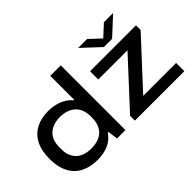

<svg xmlns="http://www.w3.org/2000/svg" viewBox="-93 -1115 1519 1519"><g transform="rotate(-45 666.0 -356.0)"><path d="M319 12Q237 12 177.5 -18.5Q118 -49 86 -110.5Q54 -172 54 -263Q54 -356 86 -417Q118 -478 176 -508.5Q234 -539 314 -539Q357 -539 394.5 -529.5Q432 -520 463 -502Q494 -484 516 -457H523V-724H640V0H546L535 -84H527Q491 -32 438 -10Q385 12 319 12ZM346 -87Q400 -87 440 -105.5Q480 -124 501.5 -162Q523 -200 523 -258V-268Q523 -312 510.5 -344Q498 -376 474.5 -397Q451 -418 418.5 -429Q386 -440 346 -440Q294 -440 255 -421Q216 -402 195 -365.5Q174 -329 174 -271V-255Q174 -198 195.5 -161Q217 -124 255.5 -105.5Q294 -87 346 -87ZM746 0V-54L1098 -435H771V-527H1285V-475L931 -92H1299V0ZM835 -724H935L1056 -611H1001L1123 -724H1226L1076 -585H984Z"/></g></svg>

Font: Archivo Expanded Medium
Style: Regular
Weight: 500
Width: 7
Designer: Hector Gatti
Foundry: Omnibus-Type
Version: Version 2.001